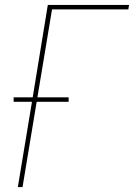

<svg xmlns="http://www.w3.org/2000/svg" viewBox="-20 -755 541 775"><path d="M52 0 109 -344H35V-362H112L173 -735H501L498 -717H190L131 -362H257V-344H128L71 0Z"/></svg>

Font: Iosevka SS04 Thin
Style: Italic
Weight: 100
Italic angle: -9°
Monospace: yes
Designer: Belleve Invis
Foundry: Belleve Invis
Version: Version 19.0.0; ttfautohint (v1.8.4)